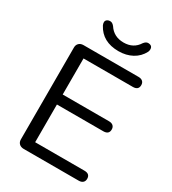

<svg xmlns="http://www.w3.org/2000/svg" viewBox="-215 -1018 1012 1130"><g transform="rotate(30 291.0 -453.0)"><path d="M502.9 -67.9Q541 -67.9 541 -34.2Q541 -18.1 531 -9Q521 0 502.9 0H128.9Q109.9 0 98.4 -11Q86.9 -22 86.9 -40V-665Q86.9 -683.1 98.4 -694.1Q109.9 -705.1 128.9 -705.1H502.9Q521 -705.1 531 -696Q541 -687 541 -670.9Q541 -637.2 502.9 -637.2H168V-392.1H482.9Q501 -392.1 511 -383.1Q521 -374 521 -357.9Q521 -324.2 482.9 -324.2H168V-67.9ZM223.1 -889.2Q257.8 -835.9 324.7 -835.9Q391.6 -835.9 424.8 -889.2Q438 -906.2 452.6 -906.2Q481.9 -905.8 481.9 -879.9Q481.9 -870.1 478 -861.8Q457 -820.8 416.5 -798.8Q376 -776.9 324.2 -776.9Q214.8 -776.9 169.9 -861.8Q165 -871.6 165 -881.8Q165 -892.1 173.1 -898.9Q181.2 -905.8 195.6 -905.8Q210 -905.8 223.1 -889.2Z"/></g></svg>

Font: Nunito-Regular
Style: Regular
Weight: 400
Designer: Vernon Adams
Foundry: newtypography
Version: Version 3.000